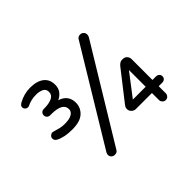

<svg xmlns="http://www.w3.org/2000/svg" viewBox="-141 -1012 1281 1281"><g transform="rotate(-45 500.0 -371.0)"><path d="M312 -5Q298 -5 288 -14Q278 -23 278 -39Q278 -46 283 -56L687 -723Q696 -737 715 -737Q729 -737 739 -727.5Q749 -718 749 -703Q749 -699 748 -694.5Q747 -690 745 -685L340 -18Q331 -5 312 -5ZM231 -325Q155 -325 111 -349Q93 -358 93 -377Q93 -389 102.5 -397.5Q112 -406 122 -406Q124 -406 125.5 -405.5Q127 -405 129 -405Q131 -405 131.5 -404.5Q132 -404 133 -404Q159 -396 178.5 -391.5Q198 -387 222 -387Q266 -387 288.5 -400.5Q311 -414 311 -437Q311 -497 203 -497H192Q179 -497 170.5 -505.5Q162 -514 162 -527Q162 -540 170.5 -548.5Q179 -557 192 -557H197Q243 -557 270.5 -570.5Q298 -584 298 -613Q298 -639 276.5 -650Q255 -661 223 -661Q176 -661 139 -642Q133 -639 126 -639Q115 -639 106.5 -647Q98 -655 98 -667Q98 -682 118 -693Q171 -722 227 -722Q291 -722 326 -695Q361 -668 361 -618Q361 -584 344 -562.5Q327 -541 302 -530Q374 -507 374 -435Q374 -389 339.5 -357Q305 -325 231 -325ZM810 -23Q797 -23 787.5 -33Q778 -43 778 -55V-122H626Q610 -122 597 -134.5Q584 -147 584 -164Q584 -179 595 -193L756 -399Q774 -420 792 -420H800Q819 -420 830.5 -407.5Q842 -395 842 -378V-181H876Q889 -181 898 -172.5Q907 -164 907 -151Q907 -138 898 -130Q889 -122 876 -122H842V-55Q842 -43 833 -33Q824 -23 810 -23ZM657 -181H778V-339Z"/></g></svg>

Font: Huninn
Style: Regular
Weight: 400
Designer: justfont
Foundry: justfont
Version: Version 1.003